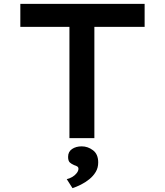

<svg xmlns="http://www.w3.org/2000/svg" viewBox="-20 -720 860 1001"><path d="M342 0V-580H86V-700H734V-580H472V0ZM358 261 328 214Q342 211 356 203Q370 195 379.5 183Q389 171 389 160Q389 152 383 148Q377 144 367 141Q354 136 344.5 127.5Q335 119 335 98Q335 71 355.5 57Q376 43 406 43Q438 43 465 63.5Q492 84 492 127Q492 155 479 176.5Q466 198 445.5 214.5Q425 231 402 242.5Q379 254 358 261Z"/></svg>

Font: Lexend Tera Medium
Style: Regular
Weight: 500
Designer: Bonnie Shaver-Troup, Thomas Jockin
Foundry: Lexend
Version: Version 1.007